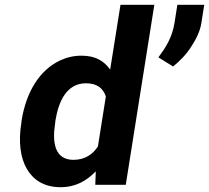

<svg xmlns="http://www.w3.org/2000/svg" viewBox="-20 -770 871 800"><path d="M69 -258C56 -179 65 -112 92 -66C117 -23 161 10 232 10C297 10 342 -18 379 -56L377 0H504L623 -750H482L439 -480C415 -514 380 -538 320 -538C287 -538 258 -531 230 -518C145 -478 89 -387 70 -268ZM210 -258 211 -268C224 -348 258 -423 338 -423C386 -423 410 -401 421 -368L388 -160C367 -127 334 -104 286 -104C207 -104 197 -178 210 -258ZM640 -531 701 -493C729 -515 757 -544 777 -576C795 -604 813 -636 819 -674L831 -750H719L707 -674C697 -612 669 -570 640 -531Z"/></svg>

Font: Asimov Pro
Style: BdObl
Weight: 700
Designer: Google
Version: Version 2.000980; 2014